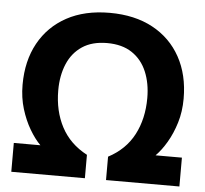

<svg xmlns="http://www.w3.org/2000/svg" viewBox="-52 -787 901 842"><g transform="rotate(5 398.5 -366.0)"><path d="M28 -127H145Q120 -152 97 -191Q74 -230 59 -279Q44 -328 44 -385Q44 -490 87 -568Q130 -646 209 -689Q288 -732 398 -732Q508 -732 587.5 -689Q667 -646 710 -568Q753 -490 753 -385Q753 -328 738 -279Q723 -230 700 -191Q677 -152 652 -127H768V0H445V-103Q521 -143 557.5 -213Q594 -283 594 -374Q594 -439 572.5 -490Q551 -541 507.5 -570Q464 -599 398 -599Q332 -599 288.5 -570Q245 -541 223.5 -490Q202 -439 202 -374Q202 -283 239 -213Q276 -143 352 -103V0H28Z"/></g></svg>

Font: Kufam
Style: Bold
Weight: 700
Designer: Wael Morcos, Artur Schmal
Foundry: Original Type
Version: Version 1.300; ttfautohint (v1.8.3)